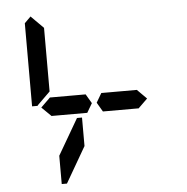

<svg xmlns="http://www.w3.org/2000/svg" viewBox="-57 -1011 930 953"><g transform="rotate(-5 408.0 -534.0)"><path d="M130 -515 126 -510H99V-924L130 -955L192 -893V-887V-782V-576ZM144 -500 192 -547V-546H328H369L396 -500L369 -454H212H209H192V-453ZM624 -546 671 -499 624 -453V-454H606H604H475H454H447L420 -500L447 -546H454H475H488ZM341 -291 238 -113H212V-254L316 -433H341Z"/></g></svg>

Font: DSEG14 Classic
Style: Regular
Weight: 400
Designer: Keshikan(Twitter:@keshinomi_88pro)
Version: Version 0.46